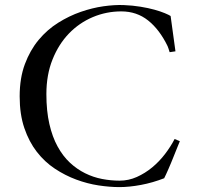

<svg xmlns="http://www.w3.org/2000/svg" viewBox="-20 -744 804 772"><path d="M685.5 -537.6 662.1 -534.2Q660.2 -541 657.2 -549.6Q654.3 -558.1 653.8 -558.6Q621.6 -625 575.7 -661.6Q529.8 -698.2 467.8 -698.2Q407.7 -698.2 353.3 -675.3Q298.8 -652.3 257.3 -609.4Q215.8 -566.4 191.2 -504.9Q166.5 -443.4 166.5 -365.7Q166.5 -297.9 178.5 -245.6Q190.4 -193.4 211.7 -154.8Q232.9 -116.2 261.2 -89.8Q289.6 -63.5 322.3 -47.4Q355 -31.2 390.4 -24.4Q425.8 -17.6 460.9 -17.6Q497.1 -17.6 530.3 -32.5Q563.5 -47.4 592 -71Q620.6 -94.7 643.6 -124.8Q666.5 -154.8 682.1 -185.1L703.1 -176.3Q696.3 -160.2 690.2 -144.5Q684.1 -128.9 678.2 -114.7Q673.3 -102.5 668 -89.6Q662.6 -76.7 657.5 -64.9Q652.3 -53.2 647.9 -43.5Q643.6 -33.7 640.1 -27.3Q617.7 -18.6 594 -11.7Q570.3 -4.9 546.9 -0.5Q523.4 3.9 501.5 6.1Q479.5 8.3 460.4 8.3Q421.4 8.3 376.2 1.5Q331.1 -5.4 286.4 -22Q241.7 -38.6 200.7 -65.7Q159.7 -92.8 128.2 -133.3Q96.7 -173.8 77.9 -229Q59.1 -284.2 59.1 -356.4Q59.1 -430.2 80.1 -486.3Q101.1 -542.5 135.5 -583.7Q169.9 -625 214.1 -652.6Q258.3 -680.2 304.7 -696.3Q351.1 -712.4 396.2 -718.8Q441.4 -725.1 477.5 -723.6Q513.7 -722.2 544.9 -717Q576.2 -711.9 600.8 -705.1Q625.5 -698.2 642.3 -691.2Q659.2 -684.1 666 -679.7Z"/></svg>

Font: Varendra
Style: Regular
Weight: 400
Designer: Jacob Thomas
Foundry: Bangla Type Foundry
Version: Version 1.008